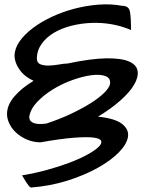

<svg xmlns="http://www.w3.org/2000/svg" viewBox="-20 -877 668 868"><path d="M79.1 -84Q137.7 -93.8 192.9 -108.9Q248 -124 294.4 -141.6Q340.8 -159.2 374.5 -177.7Q408.2 -196.3 424.8 -211.9Q441.4 -227.5 437.5 -239.3Q433.6 -251 403.3 -254.9Q373 -258.8 314.5 -254.4Q255.9 -250 162.1 -233.4Q127 -234.4 99.1 -247.1Q71.3 -259.8 51.8 -278.3Q32.2 -296.9 22 -318.8Q11.7 -340.8 11.7 -361.3Q11.7 -402.3 44.9 -440.9Q78.1 -479.5 131.8 -511.7Q90.8 -530.3 68.4 -562Q45.9 -593.8 45.9 -625Q45.9 -657.2 67.9 -689Q89.8 -720.7 127 -749Q164.1 -777.3 212.9 -800.3Q261.7 -823.2 315.4 -837.4Q369.1 -851.6 425.3 -856Q481.4 -860.4 533.2 -850.6Q562.5 -850.6 567.4 -824.7Q572.3 -798.8 572.3 -741.2Q532.2 -758.8 485.8 -767.1Q439.5 -775.4 392.6 -773.4Q345.7 -771.5 301.8 -760.3Q257.8 -749 224.1 -729Q190.4 -709 168.9 -679.7Q147.5 -650.4 146.5 -613.3Q146.5 -592.8 162.6 -586.4Q178.7 -580.1 200.7 -580.6Q222.7 -581.1 246.6 -585.4Q270.5 -589.8 285.2 -589.8Q391.6 -612.3 460 -613.3Q528.3 -614.3 563 -599.1Q597.7 -584 602.1 -556.2Q606.4 -528.3 586.4 -494.1Q566.4 -460 523.9 -422.4Q481.4 -384.8 422.9 -349.6Q500 -341.8 531.7 -316.9Q563.5 -292 558.6 -258.8Q553.7 -225.6 517.6 -188.5Q481.4 -151.4 421.9 -118.2Q362.3 -85 285.2 -60.5Q208 -36.1 121.1 -29.3Q116.2 -29.3 110.4 -36.6Q104.5 -43.9 98.1 -53.7Q91.8 -63.5 86.9 -72.3Q82 -81.1 79.1 -84ZM112.3 -349.6Q112.3 -335.9 119.1 -329.1Q126 -322.3 136.7 -319.3Q147.5 -316.4 161.1 -316.4Q174.8 -316.4 189.5 -318.4Q246.1 -336.9 297.4 -360.8Q348.6 -384.8 387.7 -409.2Q426.8 -433.6 450.7 -457Q474.6 -480.5 477.5 -498Q480.5 -524.4 456.5 -533.2Q432.6 -542 394 -537.1Q355.5 -532.2 308.6 -515.6Q261.7 -499 220.2 -473.6Q178.7 -448.2 148.4 -416.5Q118.2 -384.8 112.3 -349.6Z"/></svg>

Font: Architects Daughter-petzku
Style: Regular
Weight: 400
Designer: Kimberly Geswein
Foundry: Kimberly Geswein
Version: Version 1.000 2010 initial release